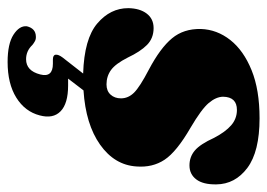

<svg xmlns="http://www.w3.org/2000/svg" viewBox="-123 -391 736 530"><g transform="rotate(90 245.0 -126.0)"><path d="M213 -52Q231 -52 241.2 -63.2Q251.5 -74.5 251.5 -92Q251.5 -112 235.8 -128Q220 -144 172 -169Q112.5 -200.5 85.8 -232.8Q59 -265 60 -312.5Q61.5 -357 90.5 -393.8Q119.5 -430.5 173.8 -452.5Q228 -474.5 306.5 -474.5Q398.5 -474.5 443.5 -440.8Q488.5 -407 489 -355Q489.5 -318.5 475.2 -299.8Q461 -281 436.5 -281Q413 -281 395.5 -295.8Q378 -310.5 360.5 -349Q344 -380.5 325.8 -396.2Q307.5 -412 283.5 -412Q247.5 -412 247 -373.5Q247.5 -354 264.5 -334Q281.5 -314 332.5 -284Q399 -245.5 421 -212.2Q443 -179 439.5 -134.5Q435.5 -74 379.2 -34.2Q323 5.5 229.5 11.5L197 54Q205.5 54 216 54Q266 54 287.2 74.8Q308.5 95.5 298.5 132.5Q288 173 249.5 197Q211 221 151 221Q101 221 75.8 204.8Q50.5 188.5 52.5 168Q58.5 143.5 80.5 143Q88 142.5 93.5 145.5Q99 148.5 104 152.5Q120.5 170 143.5 170Q175.5 170 185.5 131Q194.5 96 156 96H144.5Q132 96 131 88.5Q130 81 138.5 69.5L183 12.5Q87 9.5 44.8 -26.5Q2.5 -62.5 2.5 -112Q3 -144 17.5 -163Q32 -182 57.5 -182Q85.5 -182 104 -163.8Q122.5 -145.5 139 -110.5Q156 -77 173.2 -64.5Q190.5 -52 213 -52Z"/></g></svg>

Font: Fraunces 72pt Soft Black
Style: Italic
Weight: 900
Italic angle: -16°
Version: Version 1.000;[b76b70a41]